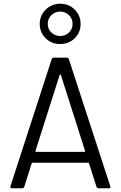

<svg xmlns="http://www.w3.org/2000/svg" viewBox="-20 -1009 647 1029"><path d="M497 -8 457 -134Q456 -137 453 -137H154Q151 -137 150 -134L110 -8Q107 0 98 0H44Q33 0 36 -11L257 -692Q260 -700 269 -700H337Q346 -700 349 -692L571 -11L572 -7Q572 0 563 0H509Q500 0 497 -8ZM174 -195H432Q434 -195 435.5 -196.5Q437 -198 436 -200L306 -608Q305 -610 303 -610Q301 -610 300 -608L170 -200Q169 -198 170.5 -196.5Q172 -195 174 -195ZM193 -881Q193 -926 225 -957.5Q257 -989 303 -989Q349 -989 380.5 -957.5Q412 -926 412 -881Q412 -835 380.5 -804Q349 -773 303 -773Q256 -773 224.5 -804Q193 -835 193 -881ZM369 -881Q369 -909 349.5 -928Q330 -947 303 -947Q275 -947 255.5 -928Q236 -909 236 -881Q236 -853 255.5 -834.5Q275 -816 303 -816Q330 -816 349.5 -834.5Q369 -853 369 -881Z"/></svg>

Font: Barlow
Style: Regular
Weight: 400
Designer: Jeremy Tribby
Foundry: Tribby Type
Version: Version 1.408;December 10, 2018;FontCreator 11.5.0.2430 64-b